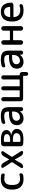

<svg xmlns="http://www.w3.org/2000/svg" viewBox="1918 -2488 690 4565"><g transform="rotate(-90 2262.5 -205.0)"><path d="M287 10Q167 10 102 -58.5Q37 -127 37 -260Q37 -391 100 -460.5Q163 -530 277 -530Q330 -530 378 -523Q397 -520 409.5 -505Q422 -490 422 -470Q422 -453 408.5 -443Q395 -433 378 -437Q334 -447 285 -447Q216 -447 181.5 -402.5Q147 -358 147 -260Q147 -160 183.5 -116Q220 -72 295 -72Q342 -72 385 -85Q401 -90 414 -80.5Q427 -71 427 -55Q427 -35 414 -19Q401 -3 382 1Q334 10 287 10Z M579 0Q561 0 552.5 -16Q544 -32 554 -48L688 -258Q693 -265 688 -272L559 -472Q549 -488 558 -504Q567 -520 585 -520H588Q614 -520 637 -506.5Q660 -493 673 -471L753 -331Q753 -330 755 -330Q756 -330 756 -331L837 -471Q850 -494 872.5 -507Q895 -520 921 -520Q939 -520 948 -504Q957 -488 947 -473L818 -272Q813 -265 818 -258L952 -48Q962 -32 953 -16Q944 0 926 0H923Q897 0 874 -13.5Q851 -27 838 -49L752 -199Q752 -200 751 -200Q749 -200 749 -199L664 -49Q651 -27 628 -13.5Q605 0 579 0Z M1173 -234V-76Q1173 -67 1180 -66Q1216 -62 1236 -62Q1379 -62 1379 -157Q1379 -243 1230 -243H1181Q1173 -243 1173 -234ZM1173 -444V-318Q1173 -309 1181 -309H1228Q1289 -309 1322.5 -329.5Q1356 -350 1356 -387Q1356 -458 1232 -458Q1213 -458 1181 -454Q1173 -452 1173 -444ZM1125 2Q1101 0 1084.5 -18Q1068 -36 1068 -61V-459Q1068 -484 1084 -502.5Q1100 -521 1124 -523Q1167 -527 1223 -527Q1454 -527 1454 -399Q1454 -354 1423 -323Q1392 -292 1336 -281L1335 -280H1336Q1405 -270 1442.5 -235.5Q1480 -201 1480 -150Q1480 7 1232 7Q1183 7 1125 2Z M1839 -262Q1757 -262 1715.5 -234.5Q1674 -207 1674 -160Q1674 -123 1696 -99Q1718 -75 1749 -75Q1815 -75 1854.5 -116.5Q1894 -158 1894 -230V-254Q1894 -262 1885 -262ZM1724 10Q1656 10 1612.5 -34Q1569 -78 1569 -150Q1569 -238 1636 -286.5Q1703 -335 1839 -335H1885Q1894 -335 1894 -344V-355Q1894 -408 1869 -429Q1844 -450 1779 -450Q1721 -450 1641 -426Q1626 -421 1612.5 -430.5Q1599 -440 1599 -456Q1599 -476 1611 -492Q1623 -508 1642 -512Q1714 -530 1779 -530Q1905 -530 1952 -485Q1999 -440 1999 -320V-49Q1999 -29 1984.5 -14.5Q1970 0 1950 0Q1930 0 1915.5 -14.5Q1901 -29 1900 -49L1899 -74Q1899 -75 1898 -75Q1896 -75 1896 -74Q1838 10 1724 10Z M2195 0Q2172 0 2155 -17Q2138 -34 2138 -57V-471Q2138 -491 2152.5 -505.5Q2167 -520 2187 -520Q2207 -520 2221.5 -505.5Q2236 -491 2236 -471V-91Q2236 -82 2244 -82H2390Q2398 -82 2398 -91V-472Q2398 -492 2412 -506Q2426 -520 2446 -520Q2466 -520 2480 -506Q2494 -492 2494 -472V-91Q2494 -82 2502 -82H2648Q2656 -82 2656 -91V-471Q2656 -491 2670.5 -505.5Q2685 -520 2705 -520Q2725 -520 2739.5 -505.5Q2754 -491 2754 -471V-91Q2754 -82 2762 -82H2777Q2800 -82 2817 -65.5Q2834 -49 2834 -26V75Q2834 94 2821 107Q2808 120 2789 120Q2770 120 2757 107Q2744 94 2744 75V9Q2744 0 2735 0Z M3183 -262Q3101 -262 3059.5 -234.5Q3018 -207 3018 -160Q3018 -123 3040 -99Q3062 -75 3093 -75Q3159 -75 3198.5 -116.5Q3238 -158 3238 -230V-254Q3238 -262 3229 -262ZM3068 10Q3000 10 2956.5 -34Q2913 -78 2913 -150Q2913 -238 2980 -286.5Q3047 -335 3183 -335H3229Q3238 -335 3238 -344V-355Q3238 -408 3213 -429Q3188 -450 3123 -450Q3065 -450 2985 -426Q2970 -421 2956.5 -430.5Q2943 -440 2943 -456Q2943 -476 2955 -492Q2967 -508 2986 -512Q3058 -530 3123 -530Q3249 -530 3296 -485Q3343 -440 3343 -320V-49Q3343 -29 3328.5 -14.5Q3314 0 3294 0Q3274 0 3259.5 -14.5Q3245 -29 3244 -49L3243 -74Q3243 -75 3242 -75Q3240 -75 3240 -74Q3182 10 3068 10Z M3482 -53V-467Q3482 -489 3498 -504.5Q3514 -520 3536 -520Q3558 -520 3573.5 -504.5Q3589 -489 3589 -467V-322Q3589 -314 3597 -314H3809Q3817 -314 3817 -322V-467Q3817 -489 3832.5 -504.5Q3848 -520 3870 -520Q3892 -520 3908 -504.5Q3924 -489 3924 -467V-53Q3924 -31 3908 -15.5Q3892 0 3870 0Q3848 0 3832.5 -15.5Q3817 -31 3817 -53V-230Q3817 -238 3809 -238H3597Q3589 -238 3589 -230V-53Q3589 -31 3573.5 -15.5Q3558 0 3536 0Q3514 0 3498 -15.5Q3482 -31 3482 -53Z M4268 -452Q4154 -452 4140 -317Q4138 -308 4148 -308H4372Q4380 -308 4380 -317Q4374 -452 4268 -452ZM4293 10Q4168 10 4100.5 -58Q4033 -126 4033 -260Q4033 -394 4093.5 -462Q4154 -530 4268 -530Q4476 -530 4483 -286Q4484 -262 4466 -246Q4448 -230 4424 -230H4147Q4139 -230 4139 -222Q4151 -68 4303 -68Q4356 -68 4407 -85Q4422 -90 4435 -81Q4448 -72 4448 -56Q4448 -37 4436 -22Q4424 -7 4405 -2Q4350 10 4293 10Z"/></g></svg>

Font: Rounded Mplus 1c Medium
Style: Regular
Weight: 500
Version: Version 1.059.20150529